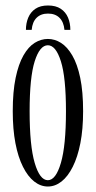

<svg xmlns="http://www.w3.org/2000/svg" viewBox="-20 -669 351 700"><path d="M154.5 11Q128 11 104.8 -7.2Q81.5 -25.5 63.8 -60.8Q46 -96 36.2 -147Q26.5 -198 26.5 -263.5Q26.5 -335 37 -385.2Q47.5 -435.5 65.5 -467Q83.5 -498.5 106.5 -512.8Q129.5 -527 154.5 -527Q179.5 -527 202.2 -512.8Q225 -498.5 243.5 -467Q262 -435.5 272.5 -385.2Q283 -335 283 -263.5Q283 -198 273 -147Q263 -96 245.2 -60.8Q227.5 -25.5 204.2 -7.2Q181 11 154.5 11ZM154.5 -12Q183.5 -12 202 -75Q220.5 -138 220.5 -263.5Q220.5 -387 202 -445.5Q183.5 -504 154.5 -504Q125 -504 106.5 -445.5Q88 -387 88 -263.5Q88 -138 106.5 -75Q125 -12 154.5 -12ZM155 -649Q183.5 -649 201.5 -637Q219.5 -625 228 -604.8Q236.5 -584.5 236.5 -560H215Q212.5 -588.5 197 -604Q181.5 -619.5 155 -619.5Q129 -619.5 113.5 -604.2Q98 -589 95.5 -560H74.5Q74.5 -584.5 83 -604.8Q91.5 -625 109.2 -637Q127 -649 155 -649Z"/></svg>

Font: Imbue 48pt Light
Style: Regular
Weight: 300
Designer: Tyler Finck
Foundry: Etcetera Type Company
Version: Version 1.102